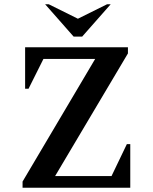

<svg xmlns="http://www.w3.org/2000/svg" viewBox="-20 -882 718 902"><path d="M86 0V-29L427 -605H184L114 -465H98V-660H581V-631L239 -55H504L576 -205H592V0ZM326 -710 192 -862H209L346 -794L483 -862H500L366 -710Z"/></svg>

Font: Spectral SC SemiBold
Style: Regular
Weight: 600
Designer: Jean-Baptiste Levee
Foundry: Production Type
Version: Version 2.001